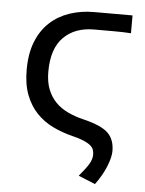

<svg xmlns="http://www.w3.org/2000/svg" viewBox="-50 -527 566 751"><g transform="rotate(5 233.0 -151.0)"><path d="M351 184 285 157Q312 125 323 106.5Q334 88 334 70Q334 60 331 51Q328 42 318.5 34Q309 26 291.5 18.5Q274 11 245 4Q205 -6 169 -23.5Q133 -41 105.5 -69.5Q78 -98 62 -139.5Q46 -181 46 -238Q46 -302 64.5 -348.5Q83 -395 116 -425.5Q149 -456 193.5 -471Q238 -486 289 -486H440V-416Q411 -418 373.5 -418Q336 -418 295 -418Q220 -418 175.5 -373.5Q131 -329 131 -238Q131 -198 142.5 -169Q154 -140 174 -119.5Q194 -99 222.5 -85.5Q251 -72 285 -64Q355 -47 381.5 -21.5Q408 4 408 50Q408 73 393.5 109.5Q379 146 351 184Z"/></g></svg>

Font: CV Source Sans
Style: Regular
Weight: 400
Designer: Paul D. Hunt
Foundry: Adobe Systems Incorporated
Version: Version 3.001